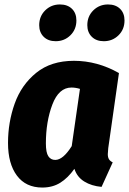

<svg xmlns="http://www.w3.org/2000/svg" viewBox="-20 -824 579 862"><path d="M514 -496 466 -159Q464 -139 464 -132Q464 -118 469 -109.5Q474 -101 486 -95L436 15Q391 11 358.5 -9Q326 -29 314 -66Q285 -25 250.5 -3.5Q216 18 170 18Q96 18 56 -35.5Q16 -89 16 -182Q16 -275 46 -359Q76 -443 142.5 -497Q209 -551 312 -551Q417 -551 514 -496ZM186 -180Q186 -139 197 -122.5Q208 -106 228 -106Q263 -106 302 -168L339 -425Q319 -431 301 -431Q244 -431 215 -354.5Q186 -278 186 -180ZM156 -711Q156 -751 183 -777.5Q210 -804 249 -804Q283 -804 303 -784.5Q323 -765 323 -732Q323 -692 296 -665.5Q269 -639 230 -639Q196 -639 176 -659Q156 -679 156 -711ZM372 -711Q372 -751 399 -777.5Q426 -804 465 -804Q499 -804 519 -784.5Q539 -765 539 -732Q539 -692 512 -665.5Q485 -639 446 -639Q412 -639 392 -659Q372 -679 372 -711Z"/></svg>

Font: Fira Sans Condensed ExtraBold
Style: Italic
Weight: 800
Width: 3
Italic angle: -8°
Designer: bBox Type GmbH & Carrois Corporate GbR & Edenspiekermann AG
Foundry: bBox Type GmbH & Carrois Corporate GbR & Edenspiekermann AG
Version: Version 4.301